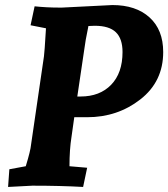

<svg xmlns="http://www.w3.org/2000/svg" viewBox="-20 -735 666 760"><path d="M226 -705 425 -715Q518 -715 572 -666Q626 -617 626 -529Q626 -412 535.5 -341.5Q445 -271 325 -271H274L263 -193Q255 -143 255 -77L325 -71L309 5Q220 0 108 0L12 5L17 -65L82 -77Q101 -139 103 -163L154 -512Q156 -523 162 -623L101 -635L117 -710Q165 -705 212 -705ZM299 -353Q375 -353 420 -399.5Q465 -446 465 -529Q465 -582 438.5 -607.5Q412 -633 355 -633Q341 -633 330 -632Q317 -569 314 -542L286 -353Z"/></svg>

Font: Andada SC
Style: Bold Italic
Weight: 700
Italic angle: -8.29999°
Designer: Carolina Giovagnoli
Foundry: Carolina Giovagnoli
Version: Version 1.003